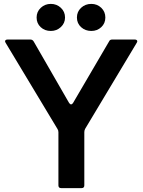

<svg xmlns="http://www.w3.org/2000/svg" viewBox="-20 -966 732 986"><path d="M294 0Q280 0 280 -14V-287Q280 -297 275 -304L9 -746Q6 -751 6 -754Q6 -758 9.5 -760.5Q13 -763 19 -763H136Q147 -763 153 -753L335 -437Q340 -430 345 -430Q350 -430 355 -437L540 -753Q544 -763 556 -763H672Q678 -763 681.5 -760.5Q685 -758 685 -754Q685 -751 682 -746L417 -304Q413 -296 413 -287V-14Q413 0 399 0ZM168 -876Q168 -906 189.5 -926Q211 -946 241 -946Q271 -946 292.5 -926Q314 -906 314 -876Q314 -847 292.5 -827Q271 -807 241 -807Q210 -807 189 -826.5Q168 -846 168 -876ZM375 -876Q375 -906 396.5 -926Q418 -946 449 -946Q479 -946 500 -926Q521 -906 521 -876Q521 -846 500 -826.5Q479 -807 449 -807Q418 -807 396.5 -826.5Q375 -846 375 -876Z"/></svg>

Font: Open Sauce Two SemiBold
Style: Regular
Weight: 600
Designer: Alfredo Marco Pradil
Foundry: Creative Sauce Fz LLC
Version: Version 1.477